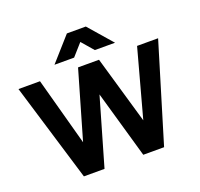

<svg xmlns="http://www.w3.org/2000/svg" viewBox="-155 -1113 1341 1287"><g transform="rotate(-20 515.0 -470.0)"><path d="M229.5 0 17.5 -700H171L302.5 -217L442.5 -700H592L732 -217L863.5 -700H1013.5L801.5 0H653L515.5 -480.5L376.5 0ZM300 -770.5 450 -939.5H585L732 -770.5H588L515 -855L440 -770.5Z"/></g></svg>

Font: Geologica Cursive SemiBold
Style: Regular
Weight: 600
Designer: Sindre Bremnes, Frode Helland
Foundry: Monokrom Skriftforlag AS
Version: Version 1.010;gftools[0.9.28]